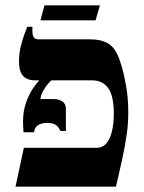

<svg xmlns="http://www.w3.org/2000/svg" viewBox="-20 -697 537 717"><path d="M38 0 69 -145H339Q364 -145 378 -162.5Q392 -180 398.5 -208.5Q405 -237 405 -272Q405 -339 384 -368Q363 -397 324 -397H110Q92 -397 78.5 -404Q65 -411 58 -426Q51 -441 51 -468Q51 -497 57.5 -523.5Q64 -550 71.5 -570Q79 -590 82 -597H101V-582Q101 -564 106.5 -557Q112 -550 125 -550H319Q355 -550 379.5 -537Q404 -524 417 -496Q424 -484 433.5 -452.5Q443 -421 451 -375.5Q459 -330 459 -276Q459 -235 453 -193.5Q447 -152 437 -105.5Q427 -59 413 0ZM68 -203Q67 -215 66.5 -224Q66 -233 66 -242Q66 -282 77 -313Q88 -344 102 -365Q116 -386 126 -396V-409H172V-397Q157 -384 144.5 -363.5Q132 -343 131 -327H181Q200 -327 213 -318Q226 -309 226 -291V-208H205Q199 -224 187.5 -231Q176 -238 157 -238Q111 -238 107 -203ZM131 -621 146 -677H353L337 -621Z"/></svg>

Font: Frank Ruhl Libre SemiBold
Style: Regular
Weight: 600
Designer: Yanek Iontef
Foundry: Fontef
Version: Version 6.003;gftools[0.9.30]